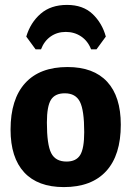

<svg xmlns="http://www.w3.org/2000/svg" viewBox="-20 -751 535 782"><path d="M125 -550 87 -602Q104 -659 145.5 -695Q187 -731 253 -731Q318 -731 357 -694Q396 -657 411 -602L373 -550H351Q338 -584 310.5 -602.5Q283 -621 248 -621Q213 -621 186.5 -602.5Q160 -584 147 -550ZM255 -478Q361 -478 416.5 -418Q472 -358 472 -243Q472 -119 412.5 -54Q353 11 240 11Q134 11 78.5 -49Q23 -109 23 -223Q23 -347 82.5 -412.5Q142 -478 255 -478ZM244 -371Q204 -371 187.5 -344.5Q171 -318 171 -252Q171 -162 188.5 -127.5Q206 -93 251 -93Q290 -93 306.5 -119.5Q323 -146 323 -213Q323 -302 305.5 -336.5Q288 -371 244 -371Z"/></svg>

Font: Alegreya Sans ExtraBold
Style: Regular
Weight: 800
Designer: Juan Pablo del Peral
Foundry: Huerta Tipografica
Version: Version 2.007